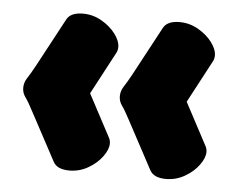

<svg xmlns="http://www.w3.org/2000/svg" viewBox="-38 -524 614 495"><g transform="rotate(5 268.5 -277.0)"><path d="M408 -74Q376 -74 366 -93L299 -218Q287 -241 279 -252Q271 -263 271 -276Q271 -290 279 -302Q287 -314 299 -336L366 -461Q376 -480 408 -480Q434 -480 456.5 -467Q479 -454 492.5 -436Q506 -418 506 -402Q506 -394 503 -388L444 -277L503 -166Q506 -160 506 -152Q506 -137 492.5 -118.5Q479 -100 456.5 -87Q434 -74 408 -74ZM158 -74Q126 -74 116 -93L49 -218Q37 -241 29 -252Q21 -263 21 -276Q21 -290 29 -302Q37 -314 49 -336L116 -461Q126 -480 158 -480Q184 -480 206.5 -467Q229 -454 242.5 -436Q256 -418 256 -402Q256 -394 253 -388L194 -277L253 -166Q256 -160 256 -152Q256 -137 242.5 -118.5Q229 -100 206.5 -87Q184 -74 158 -74Z"/></g></svg>

Font: Dosis ExtraLight ExtraBold
Style: Regular
Weight: 800
Version: Version 3.001; ttfautohint (v1.8.2)